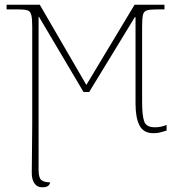

<svg xmlns="http://www.w3.org/2000/svg" viewBox="-20 -556 753 816"><path d="M159 240Q138 240 126.5 223.5Q115 207 115 179Q115 141 116 83Q117 25 117 -30V-442Q117 -477 113 -492.5Q109 -508 97 -512Q85 -516 59 -516H8V-536H149L347 -195L552 -536H679V-516H647Q618 -516 604.5 -512Q591 -508 587.5 -492.5Q584 -477 584 -442V-122Q584 -67 592.5 -41Q601 -15 638 -15Q654 -15 666 -18Q678 -21 688 -25V-1Q673 3 662 6.5Q651 10 632 10Q590 10 573 -22.5Q556 -55 556 -116V-483H553L359 -165H335L146 -484H144V166Q144 200 156 209.5Q168 219 193 219Q192 228 184.5 234Q177 240 159 240Z"/></svg>

Font: Noto Serif Thin
Style: Regular
Weight: 100
Designer: Monotype Design Team
Foundry: Monotype Imaging Inc.
Version: Version 2.015